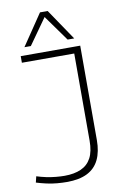

<svg xmlns="http://www.w3.org/2000/svg" viewBox="-100 -969 642 1033"><g transform="rotate(-10 221.0 -452.0)"><path d="M14 -16 22 -49Q47 -41 73 -35.5Q99 -30 125.5 -27.5Q152 -25 173 -25Q226 -25 263 -41.5Q300 -58 319 -93.5Q338 -129 338 -188V-664H52V-700H377V-184Q377 -121 356 -77.5Q335 -34 291.5 -12Q248 10 180 10Q155 10 126 7.5Q97 5 68.5 -1.5Q40 -8 14 -16ZM80 -744 195 -914H237L352 -744H316L215 -885L115 -744Z"/></g></svg>

Font: Georama ExtraLight
Style: Regular
Weight: 250
Version: Version 1.001